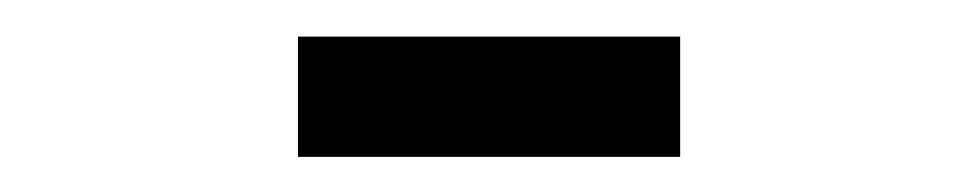

<svg xmlns="http://www.w3.org/2000/svg" viewBox="-20 -280 540 106"><path d="M144.5 -259.8H355.5V-193.4H144.5Z"/></svg>

Font: BabelStone Marchen
Style: Regular
Weight: 400
Designer: Andrew West
Foundry: Andrew West
Version: Version 9.003 2021-11-11